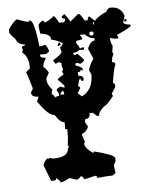

<svg xmlns="http://www.w3.org/2000/svg" viewBox="-47 -639 539 689"><g transform="rotate(-5 222.0 -294.5)"><path d="M143.6 9.8Q143.6 3.4 128.9 -6.8Q128.9 1.5 121.6 1.5H110.4L87.9 -56.6Q93.3 -73.7 106.4 -81.5V-77.6Q110.4 -77.6 110.4 -81.5L125 -77.6Q180.7 -77.6 180.7 -110.8Q184.1 -110.8 184.1 -115.2Q184.1 -119.1 180.7 -119.1L184.1 -149.9V-178.7H176.8V-204.1Q160.6 -204.1 143.6 -232.9Q121.1 -232.9 84.5 -287.1L91.8 -303.7Q65.9 -303.7 65.9 -320.3L73.2 -333V-336.9Q58.6 -386.7 54.7 -395L69.8 -407.7Q69.8 -450.7 47.4 -465.8V-470.2Q47.4 -474.1 51.3 -474.1L47.4 -482.4Q47.4 -490.7 58.6 -490.7V-495.1Q33.7 -495.1 25.4 -520Q20.5 -520 6.8 -541V-553.2Q29.8 -586.4 40 -586.4Q69.3 -574.2 80.6 -574.2V-578.1H84.5Q100.1 -578.1 110.4 -482.4Q113.8 -482.4 132.3 -486.8Q143.6 -470.7 143.6 -461.9L132.3 -453.6H110.4V-449.2Q110.4 -440.9 128.9 -440.9V-437Q117.7 -418.5 117.7 -407.7Q122.6 -407.7 136.2 -386.7L125 -366.2Q125 -342.3 143.6 -324.7Q139.6 -317.4 139.6 -308.1Q145 -308.1 150.9 -295.4Q157.2 -299.8 165.5 -299.8V-308.1L158.2 -320.3Q158.2 -326.7 173.3 -333Q179.7 -328.6 188 -328.6V-333Q188 -335.9 165.5 -357.9Q165.5 -363.3 188 -374.5Q184.1 -382.3 184.1 -386.7L188 -395L184.1 -403.8V-416Q177.2 -420.4 173.3 -420.4Q166 -416 162.1 -416L154.8 -428.7Q188 -448.7 188 -457.5Q184.1 -464.8 184.1 -474.1Q189.5 -474.1 195.3 -486.8Q179.7 -498 154.8 -503.4Q154.8 -524.4 117.7 -528.3Q113.8 -549.3 113.8 -557.6Q113.8 -564 128.9 -574.2Q136.2 -572.8 136.2 -565.9Q155.8 -573.2 169.4 -586.4Q176.3 -586.4 188 -561.5H202.6Q210 -561.5 210 -569.8V-574.2Q199.2 -574.2 199.2 -582.5L210 -590.8Q228.5 -565.9 228.5 -561.5L258.3 -586.4H261.7Q266.1 -586.4 280.3 -561.5H291.5Q291.5 -574.2 298.8 -574.2Q314.9 -557.6 317.4 -557.6Q332 -574.2 361.8 -586.4Q361.8 -592.8 372.6 -599.1H379.9Q413.1 -599.1 424.3 -565.9L417 -541Q425.8 -532.7 442.9 -532.7V-528.3Q442.9 -522.9 391.1 -499.5L395 -490.7V-486.8H383.8L365.2 -490.7Q365.2 -475.6 372.6 -461.9L369.1 -440.9L372.6 -432.6Q365.2 -418.9 365.2 -403.8Q376.5 -403.8 376.5 -395Q369.1 -379.9 361.8 -328.6Q369.1 -328.6 369.1 -316.4Q369.1 -312.5 354 -291L357.9 -282.7Q331.1 -249.5 324.7 -249.5Q302.2 -231.9 302.2 -216.3H294.9L280.3 -229H269Q269 -208 250.5 -208V-195.3L258.3 -183.1V-178.7Q247.6 -158.2 235.8 -158.2V-149.9L243.2 -127.4Q243.2 -123.5 239.7 -123.5Q239.7 -104.5 269 -85.9Q272.9 -85.9 272.9 -90.3Q341.8 -73.2 346.7 -61V-48.3L339.4 -36.1Q339.4 -27.8 343.3 -6.8L332 1.5Q313.5 1.5 276.4 5.4Q276.4 -2.9 269 -2.9Q237.8 5.4 228.5 5.4Q228.5 -0.5 217.3 -6.8Q217.3 -0.5 202.6 5.4L176.8 -2.9Q153.8 9.8 143.6 9.8ZM421.4 -543.9 423.3 -555.2Q430.7 -554.2 430.7 -546.9ZM313 -544.4V-552.7H309.6V-544.4ZM247.1 -291Q287.6 -311.5 287.6 -366.2L280.3 -382.8Q286.6 -404.8 298.8 -420.4V-424.3L284.2 -457.5V-461.9Q295.4 -486.8 310.1 -486.8V-495.1Q292 -495.1 276.4 -511.7H258.3L265.6 -499.5V-495.1L243.2 -490.7V-482.4Q254.4 -468.8 254.4 -461.9L261.7 -465.8H269V-457.5H250.5Q242.2 -449.2 228.5 -449.2Q229.5 -440.9 235.8 -440.9L243.2 -445.3Q265.6 -424.3 265.6 -420.4Q265.6 -414.1 250.5 -407.7Q244.1 -412.1 235.8 -412.1L232.4 -403.8Q258.3 -396.5 258.3 -386.7V-382.8L250.5 -386.7Q250.5 -378.4 239.7 -378.4V-366.2Q258.3 -364.7 258.3 -353.5Q258.3 -345.2 250.5 -345.2Q250.5 -353.5 243.2 -353.5L235.8 -328.6Q243.2 -327.1 243.2 -320.3L232.4 -303.7ZM180.2 -478.5H176.3Q176.3 -490.7 184.1 -490.7L187.5 -482.4ZM184.1 -303.7V-308.1Q184.1 -316.4 176.8 -316.4L169.4 -303.7ZM300.8 -505.4Q303.7 -505.4 306.2 -507.6Q308.6 -509.8 308.6 -512.7Q308.6 -515.6 306.2 -517.8Q303.7 -520 300.8 -520Q297.4 -520 294.9 -517.8Q292.5 -515.6 292.5 -512.7Q292.5 -509.8 294.9 -507.6Q297.4 -505.4 300.8 -505.4Z"/></g></svg>

Font: Truetypewriter PolyglOTT
Style: Regular
Weight: 400
Designer: Sergey Beatoff a.k.a. Sam_T
Version: Version 3.76